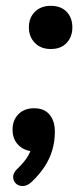

<svg xmlns="http://www.w3.org/2000/svg" viewBox="-20 -514 288 658"><path d="M89 109Q74 123 59 123.5Q44 124 34.5 115Q25 106 25 92Q25 78 40 64Q66 39 77.5 18Q89 -3 93 -29L101 5Q66 5 44.5 -15.5Q23 -36 23 -70Q23 -102 43 -122.5Q63 -143 97 -143Q132 -143 150 -121Q168 -99 168 -63Q168 -30 159.5 -0.5Q151 29 133.5 56Q116 83 89 109ZM154 -346Q120 -346 99.5 -367Q79 -388 79 -420Q79 -453 99.5 -473.5Q120 -494 154 -494Q189 -494 208.5 -473.5Q228 -453 228 -420Q228 -388 208.5 -367Q189 -346 154 -346Z"/></svg>

Font: Nunito ExtraLight
Style: Italic
Weight: 200
Italic angle: -9°
Designer: Vernon Adams
Foundry: Vernon Adams
Version: Version 3.602